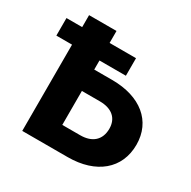

<svg xmlns="http://www.w3.org/2000/svg" viewBox="-161 -887 1042 1045"><g transform="rotate(30 360.0 -364.0)"><path d="M9.8 -542H108.4V0H393.6C572.3 0 684.6 -94.7 684.6 -245.1C684.6 -392.6 572.3 -484.9 393.6 -484.9H280.8V-542H446.8V-652.3H280.8V-727.5H108.4V-652.3H9.8ZM280.8 -350.6H393.6C469.2 -350.6 513.2 -312.5 513.2 -247.1C513.2 -177.2 469.2 -137.2 393.6 -137.2H280.8Z"/></g></svg>

Font: Inter ExtraBold
Style: Regular
Weight: 800
Designer: Rasmus Andersson
Foundry: rsms
Version: Version 4.001;git-9221beed3